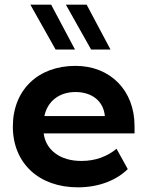

<svg xmlns="http://www.w3.org/2000/svg" viewBox="-20 -792 631 822"><path d="M301 -580 199 -772H110L218 -580ZM453 -580 351 -772H262L370 -580ZM35 -250C35 -94 146 10 313 10C405 10 479 -21 527 -68L479 -155C440 -123 390 -103 330 -103C239 -102 176 -149 167 -221H556V-253C556 -404 453 -510 303 -510C142 -510 35 -406 35 -250ZM170 -295C183 -358 233 -398 303 -398C373 -398 423 -360 429 -295Z"/></svg>

Font: Gully SemiBold
Style: Regular
Weight: 600
Designer: jaikishan Patel
Foundry: MagicType
Version: Version 1.000;Glyphs 3.2 (3242)